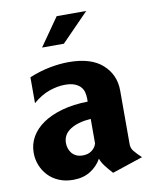

<svg xmlns="http://www.w3.org/2000/svg" viewBox="-81 -761 656 832"><g transform="rotate(-10 247.0 -344.5)"><path d="M441 -98Q441 -81 452 -67.5Q463 -54 484 -34L349 11Q330 -10 317.5 -26.5Q305 -43 299 -60Q281 -28 249.5 -8.5Q218 11 174 11Q139 11 111 -1Q83 -13 64 -33.5Q45 -54 35 -80Q25 -106 25 -134Q25 -172 43.5 -204Q62 -236 96.5 -259.5Q131 -283 181 -297Q231 -311 294 -312V-326Q294 -340 290.5 -353.5Q287 -367 277.5 -377.5Q268 -388 251.5 -394.5Q235 -401 209 -401Q177 -401 140.5 -388.5Q104 -376 68 -345V-459Q114 -478 158.5 -486.5Q203 -495 242 -495Q341 -495 391 -449.5Q441 -404 441 -335ZM234 -86Q257 -86 273 -98Q289 -110 294 -128V-236Q237 -232 203.5 -210.5Q170 -189 170 -151Q170 -140 173.5 -128.5Q177 -117 184.5 -107.5Q192 -98 204 -92Q216 -86 234 -86ZM226 -700H356L236 -577H140Z"/></g></svg>

Font: LT Museum
Style: Bold
Weight: 700
Designer: Daniel Lyons
Foundry: LyonsType
Version: Version 1.010